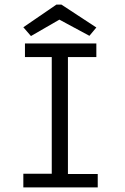

<svg xmlns="http://www.w3.org/2000/svg" viewBox="-20 -811 540 831"><path d="M114 -655 237 -726 367 -656 397 -692 246 -791H224L81 -693ZM81 0H403V-58H274V-564H397V-623H88V-564H204V-59H81Z"/></svg>

Font: Inconsolata
Style: Regular
Weight: 400
Monospace: yes
Designer: Raph Levien, Cyreal, Brenton Simpson
Foundry: Raph Levien, Cyreal, Google
Version: Version 3.100